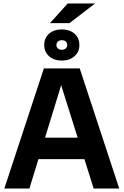

<svg xmlns="http://www.w3.org/2000/svg" viewBox="-20 -1083 710 1103"><path d="M518 0 301 -690H438L665 0ZM5 0 232 -690H361L149 0ZM151 -169V-292H519V-169ZM335 -735Q290 -735 262 -760Q234 -785 234 -824Q234 -865 262 -889.5Q290 -914 335 -914Q380 -914 408 -889.5Q436 -865 436 -824Q436 -785 408 -760Q380 -735 335 -735ZM335 -797Q350 -797 358 -805Q366 -813 366 -824Q366 -837 358 -844.5Q350 -852 335 -852Q321 -852 312.5 -844Q304 -836 304 -824Q304 -813 312.5 -805Q321 -797 335 -797ZM267 -950 369 -1063H526L379 -950Z"/></svg>

Font: Radio Canada Big SemiBold
Style: Regular
Weight: 600
Designer: Étienne Aubert Bonn
Foundry: Coppers and Brasses
Version: Version 1.001